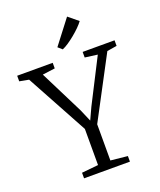

<svg xmlns="http://www.w3.org/2000/svg" viewBox="-184 -1089 995 1196"><g transform="rotate(-20 313.0 -491.5)"><path d="M272.5 -48V-287.5L51 -694.5L-10.5 -706V-743H225V-706L142 -695L287 -405.5L321.5 -325L358 -404L506.5 -695L423.5 -706V-743H635V-706L570 -695.5L354.5 -288.5V-48.5L466.5 -37V0H162.5V-37ZM312.5 -800.5 285.5 -824 407.5 -983 472 -930Q460 -913.5 440.5 -894.2Q421 -875 398.5 -856.5Q376 -838 353.8 -823Q331.5 -808 313.5 -800.5Z"/></g></svg>

Font: Merriweather 48pt Light
Style: Regular
Weight: 300
Version: Version 2.100